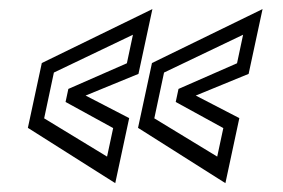

<svg xmlns="http://www.w3.org/2000/svg" viewBox="-20 -522 640 434"><path d="M489.5 -108 292 -233 323.5 -379.5 573.5 -501.5 542 -355 422.5 -306 521 -255ZM471 -168 484.8 -232.5 377.2 -291.5 383.5 -321 515.8 -379 529.5 -443.5 350.8 -358 328.8 -254.5ZM240.5 -108 43 -233 74.5 -379.5 324.5 -501.5 293 -355 173.5 -306 272 -255ZM222 -168 235.8 -232.5 128.2 -291.5 134.5 -321 266.8 -379 280.5 -443.5 101.8 -358 79.8 -254.5Z"/></svg>

Font: Tourney Thin
Style: Italic
Weight: 100
Italic angle: -12°
Designer: Tyler Finck
Foundry: Etcetera Type Co
Version: Version 1.015